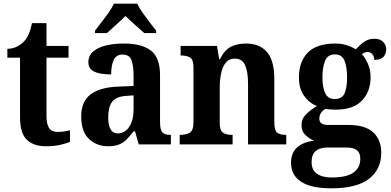

<svg xmlns="http://www.w3.org/2000/svg" viewBox="-20 -786 2126 1045"><path d="M229 10Q164 10 126.5 -25Q89 -60 89 -148V-472H20V-520Q51 -521 74.5 -533.5Q98 -546 112 -562Q126 -577 136.5 -601Q147 -625 154 -660H233V-536H353V-472H233V-157Q233 -111 247 -89.5Q261 -68 294 -68Q313 -68 329.5 -70.5Q346 -73 361 -77V-14Q346 -7 312 1.5Q278 10 229 10Z M568 10Q507 10 464.5 -29.5Q422 -69 422 -153Q422 -234 474 -273Q526 -312 630 -315L707 -318V-374Q707 -426 696 -457.5Q685 -489 647 -489Q612 -489 598.5 -459Q585 -429 585 -381Q523 -381 492 -396.5Q461 -412 461 -447Q461 -483 487 -505.5Q513 -528 556.5 -538.5Q600 -549 654 -549Q752 -549 801.5 -510.5Q851 -472 851 -378V-123Q851 -81 863 -66.5Q875 -52 907 -52H910V0H735L715 -71H707Q686 -44 668 -26Q650 -8 626.5 1Q603 10 568 10ZM621 -60Q660 -60 683.5 -96Q707 -132 707 -191V-267L666 -264Q611 -260 590 -231.5Q569 -203 569 -148Q569 -60 621 -60ZM497 -619Q511 -638 531.5 -664Q552 -690 571 -717Q590 -744 600 -766H727Q737 -744 756 -717Q775 -690 795 -664Q815 -638 830 -619V-606H765Q745 -624 714.5 -651Q684 -678 663 -699Q642 -678 612 -651Q582 -624 562 -606H497Z M958 0V-52H961Q993 -52 1013 -64Q1033 -76 1033 -121V-419Q1033 -461 1015 -472.5Q997 -484 966 -484H963V-536H1161L1173 -464H1177Q1203 -515 1237.5 -532Q1272 -549 1320 -549Q1393 -549 1433 -503Q1473 -457 1473 -355V-123Q1473 -76 1488.5 -64Q1504 -52 1535 -52H1538V0H1330V-331Q1330 -395 1314 -431Q1298 -467 1258 -467Q1227 -467 1209 -445Q1191 -423 1183.5 -387Q1176 -351 1176 -310V-117Q1176 -75 1194 -63.5Q1212 -52 1242 -52H1246V0Z M1783 239Q1673 239 1618.5 203Q1564 167 1564 100Q1564 46 1597.5 16Q1631 -14 1690 -20Q1665 -30 1643 -50.5Q1621 -71 1621 -106Q1621 -139 1645 -163Q1669 -187 1705 -209Q1663 -225 1635 -264.5Q1607 -304 1607 -364Q1607 -451 1655.5 -500Q1704 -549 1805 -549Q1839 -549 1867 -540Q1895 -531 1917 -518Q1940 -543 1963 -559Q1986 -575 2017 -575Q2049 -575 2065.5 -558Q2082 -541 2082 -518Q2082 -495 2068 -477.5Q2054 -460 2017 -460Q2017 -481 2005.5 -492Q1994 -503 1982 -503Q1973 -503 1964 -499.5Q1955 -496 1950 -491Q1969 -470 1983 -437.5Q1997 -405 1997 -365Q1997 -289 1950.5 -239Q1904 -189 1805 -189Q1795 -189 1777.5 -190.5Q1760 -192 1751 -193Q1738 -187 1728 -173Q1718 -159 1718 -140Q1718 -122 1730.5 -114Q1743 -106 1764 -106H1874Q1968 -106 2011.5 -65.5Q2055 -25 2055 45Q2055 136 1988 187.5Q1921 239 1783 239ZM1802 -247Q1842 -247 1855.5 -278.5Q1869 -310 1869 -365Q1869 -422 1855 -456Q1841 -490 1802 -490Q1764 -490 1749.5 -455Q1735 -420 1735 -364Q1735 -310 1750 -278.5Q1765 -247 1802 -247ZM1785 180Q1866 180 1903.5 153.5Q1941 127 1941 78Q1941 46 1922.5 31.5Q1904 17 1866 17H1758Q1739 17 1720 23.5Q1701 30 1688.5 47Q1676 64 1676 97Q1676 138 1704.5 159Q1733 180 1785 180Z"/></svg>

Font: Noto Serif Thai SemiCondensed
Style: Bold
Weight: 700
Width: 4
Designer: Monotype Design Team
Foundry: Monotype Imaging Inc.
Version: Version 2.002; ttfautohint (v1.8.4.7-5d5b)